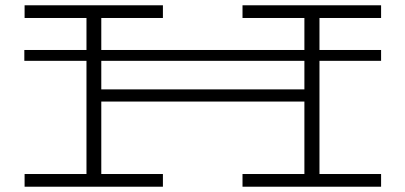

<svg xmlns="http://www.w3.org/2000/svg" viewBox="-20 -706 1533 726"><path d="M1188 -638V-517H1421V-476H1188V-48H1421V0H897V-48H1131V-322H363V-48H596V0H73V-48H307V-476H72V-517H307V-638H73V-686H596V-638H363V-517H1131V-638H897V-686H1421V-638ZM1131 -476H363V-368H1131Z"/></svg>

Font: BioRhyme Expanded Light
Style: Regular
Weight: 300
Width: 7
Designer: Aoife Mooney
Foundry: Aoife Mooney Type
Version: Version 1.000